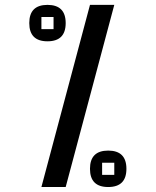

<svg xmlns="http://www.w3.org/2000/svg" viewBox="-20 -752 626 772"><path d="M341.8 -732.4H439.5L244.1 0H146.5ZM244.1 -659.2Q244.1 -585.9 170.9 -585.9Q97.7 -585.9 97.7 -659.2Q97.7 -732.4 170.9 -732.4Q244.1 -732.4 244.1 -659.2ZM195.3 -683.6H146.5V-634.8H195.3ZM439.5 -97.7H390.6V-48.8H439.5ZM488.3 -73.2Q488.3 0 415 0Q341.8 0 341.8 -73.2Q341.8 -146.5 415 -146.5Q488.3 -146.5 488.3 -73.2Z"/></svg>

Font: BabelStone Zanabazar
Style: Regular
Weight: 400
Designer: Andrew West
Foundry: Andrew West
Version: Version 10.002;August 6, 2021